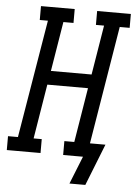

<svg xmlns="http://www.w3.org/2000/svg" viewBox="-85 -779 678 964"><g transform="rotate(5 254.5 -297.5)"><path d="M382 140H302L358 0H258V-70H308L353 -345H148L103 -70H144V0H-26V-70H24L123 -665H82V-735H252V-665H201L160 -415H365L406 -665H365V-735H535V-665H485L387 -70H465Z"/></g></svg>

Font: Iosevka Slab
Style: Italic
Weight: 400
Italic angle: -9°
Monospace: yes
Designer: Belleve Invis
Foundry: Belleve Invis
Version: Version 11.1.0; ttfautohint (v1.8.3)